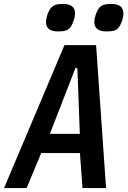

<svg xmlns="http://www.w3.org/2000/svg" viewBox="-28 -954 648 974"><path d="M299 -725H459.5L510 0H390.5L377.5 -177.5H181L107 0H-7.5ZM377 -275 364.5 -608.5H354.5L225 -275ZM205.5 -841.5Q205.5 -858 212 -878Q219.5 -901 229.8 -913Q240 -925 254.2 -929.5Q268.5 -934 291 -934Q352.5 -934 352.5 -887Q352.5 -869 345.5 -849.5Q338 -826.5 328.8 -815Q319.5 -803.5 305.5 -799Q291.5 -794.5 267.5 -794.5Q205.5 -794.5 205.5 -841.5ZM450.5 -842Q450.5 -858 457 -877.5Q465 -901.5 474.8 -913.5Q484.5 -925.5 498.5 -929.8Q512.5 -934 536.5 -934Q598 -934 598 -886.5Q598 -869.5 591.5 -849.5Q583.5 -826.5 574.5 -814.8Q565.5 -803 551.5 -798.8Q537.5 -794.5 512.5 -794.5Q450.5 -794.5 450.5 -842Z"/></svg>

Font: JuliaMono SemiBold
Style: Italic
Weight: 600
Italic angle: -9°
Monospace: yes
Designer: cormullion
Foundry: corm
Version: Version 0.056; ttfautohint (v1.8.4)